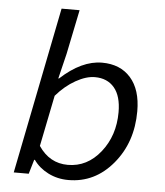

<svg xmlns="http://www.w3.org/2000/svg" viewBox="-52 -758 704 817"><g transform="rotate(5 300.0 -350.0)"><path d="M270 12Q223 12 183.5 -8Q144 -28 121 -61H118L100 0H36L178 -712H255L216 -522L190 -415H193Q283 -498 370 -498Q448 -498 492.5 -447.5Q537 -397 537 -305Q537 -172 460 -80Q383 12 270 12ZM262 -52Q345 -52 401.5 -123Q458 -194 458 -294Q458 -363 428 -398.5Q398 -434 345 -434Q308 -434 263.5 -409Q219 -384 181 -340L137 -122Q184 -52 262 -52Z"/></g></svg>

Font: TypoPRO Source Code Pro
Style: Italic
Weight: 400
Italic angle: -11°
Monospace: yes
Designer: Paul D. Hunt, Teo Tuominen
Foundry: Adobe Systems Incorporated
Version: Version 1.030;PS 1.0;hotconv 1.0.84;makeotf.lib2.5.63406